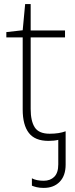

<svg xmlns="http://www.w3.org/2000/svg" viewBox="-20 -679 368 939"><path d="M194 240Q174 240 159.5 236.5Q145 233 136 229V193Q147 199 161.5 202Q176 205 194 205Q226 205 245.5 185.5Q265 166 265 125V5Q245 10 217 10Q151 10 121 -29Q91 -68 91 -143V-496H11V-522L91 -531L103 -659H130V-530H298V-496H130V-146Q130 -87 150 -56Q170 -25 223 -25Q246 -25 265.5 -28Q285 -31 301 -37V126Q301 180 272 210Q243 240 194 240Z"/></svg>

Font: Noto Sans ExtraLight
Style: Regular
Weight: 200
Designer: Monotype Design Team
Foundry: Monotype Imaging Inc.
Version: Version 2.007